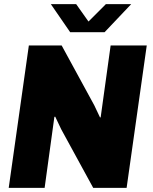

<svg xmlns="http://www.w3.org/2000/svg" viewBox="-20 -905 735 925"><path d="M22 0 119 -686H277L434 -398L462 -339L465 -340L513 -686H687L590 0H429L275 -282L246 -343L242 -342L195 0ZM318 -750 225 -885H347L420 -782H387L490 -885H612L484 -750Z"/></svg>

Font: Chivo Medium ExtraBold
Style: Italic
Weight: 800
Italic angle: -8.05°
Version: Version 2.002